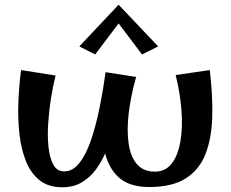

<svg xmlns="http://www.w3.org/2000/svg" viewBox="-20 -772 975 811"><path d="M243 19Q185 19 148 -10Q111 -39 90.5 -89Q70 -139 62.5 -202.5Q55 -266 57.5 -336.5Q60 -407 69 -476L215 -453Q204 -411 195.5 -357.5Q187 -304 183.5 -250Q180 -196 185 -150Q190 -104 205.5 -76Q221 -48 251 -48Q288 -48 316.5 -85Q345 -122 365.5 -183.5Q386 -245 401 -319Q416 -393 426 -467L555 -447Q532 -365 523.5 -292.5Q515 -220 523.5 -164.5Q532 -109 559 -78Q586 -47 634 -47Q679 -47 705.5 -81.5Q732 -116 742 -174.5Q752 -233 746.5 -306Q741 -379 722 -455L866 -476Q879 -369 876.5 -279Q874 -189 848.5 -122.5Q823 -56 765.5 -19Q708 18 610 18Q531 18 486.5 -18.5Q442 -55 424 -124Q409 -89 385.5 -56.5Q362 -24 326.5 -2.5Q291 19 243 19ZM382 -542 315 -576 481 -752 648 -576 580 -542 481 -673Z"/></svg>

Font: Marhey
Style: Regular
Weight: 400
Designer: Nur Syamsi & Bustanul Arifin
Foundry: Namelatype
Version: Version 1.000; ttfautohint (v1.8.4.7-5d5b)